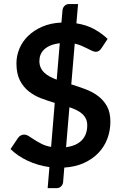

<svg xmlns="http://www.w3.org/2000/svg" viewBox="-20 -844 620 975"><path d="M231 4.5Q172.5 -3.5 121 -27.5Q69.5 -51.5 33.5 -87L71.5 -143.5Q76.5 -151 84.8 -155.8Q93 -160.5 102.5 -160.5Q113.5 -160.5 126 -152.8Q138.5 -145 154.5 -134.5Q170.5 -124 191 -113.5Q211.5 -103 239.5 -98L258 -321.5Q222.5 -332 187.8 -345.2Q153 -358.5 125.2 -380.8Q97.5 -403 80.5 -437Q63.5 -471 63.5 -522.5Q63.5 -560.5 78.5 -596.8Q93.5 -633 122.8 -661.5Q152 -690 194.5 -708.5Q237 -727 292 -729.5L297.5 -792.5Q298.5 -804.5 307.5 -814Q316.5 -823.5 331 -823.5H376.5L368 -725.5Q421.5 -717 460 -695.2Q498.5 -673.5 526.5 -646.5L496.5 -601Q490 -591 483 -586Q476 -581 466 -581Q458.5 -581 448 -585.8Q437.5 -590.5 424.5 -597.2Q411.5 -604 395.2 -611Q379 -618 359.5 -622.5L342 -415.5Q378 -404.5 413.5 -391.2Q449 -378 477.2 -357Q505.5 -336 523 -304.8Q540.5 -273.5 540.5 -226.5Q540.5 -180 525 -139.2Q509.5 -98.5 479.5 -67.2Q449.5 -36 406 -16.2Q362.5 3.5 306.5 7L300.5 80.5Q300 92 290.8 101.8Q281.5 111.5 267.5 111.5H222ZM423 -207.5Q423 -226.5 416.2 -240.8Q409.5 -255 397.2 -266Q385 -277 368.5 -285Q352 -293 332.5 -299.5L315.5 -96.5Q368.5 -103.5 395.8 -132.2Q423 -161 423 -207.5ZM180 -534.5Q180 -515.5 186.5 -501Q193 -486.5 204.8 -475.2Q216.5 -464 232.8 -455.2Q249 -446.5 268 -439.5L283.5 -624.5Q255.5 -621 236 -612.8Q216.5 -604.5 204 -592.5Q191.5 -580.5 185.8 -565.8Q180 -551 180 -534.5Z"/></svg>

Font: Lato
Style: Bold
Weight: 700
Designer: Lukasz Dziedzic
Foundry: tyPoland Lukasz Dziedzic
Version: Version 2.007; 2014-02-27